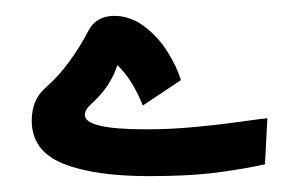

<svg xmlns="http://www.w3.org/2000/svg" viewBox="-20 -217 377 242"><path d="M168 5Q98 5 59 -11Q20 -27 20 -65Q20 -91 37 -106Q54 -121 67 -139Q81 -158 91 -177.5Q101 -197 124 -197Q144 -197 161.5 -184Q179 -171 191 -152Q203 -133 208 -116L160 -84Q154 -99 146.5 -111.5Q139 -124 128 -135Q122 -117 111 -103Q103 -93 95 -86Q87 -79 87 -72Q87 -54 164 -54Q195 -54 226.5 -57Q258 -60 282.5 -63.5Q307 -67 317 -68L314 -10Q298 -6 260.5 -0.5Q223 5 168 5Z"/></svg>

Font: Noto Sans Arabic SemCond ExtBd
Style: Regular
Weight: 800
Width: 4
Designer: Monotype Design Team, Nadine Chahine, Nizar Qandah and Khaled Hosny
Foundry: Monotype Imaging Inc.
Version: Version 2.012; ttfautohint (v1.8.4.7-5d5b)